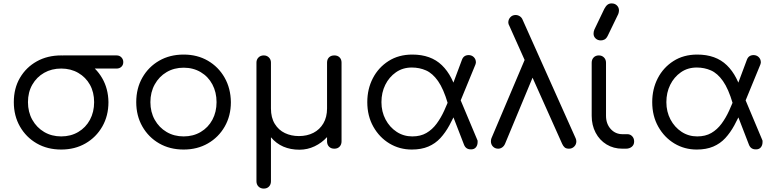

<svg xmlns="http://www.w3.org/2000/svg" viewBox="-20 -872 4558 1126"><path d="M339 5Q258 5 195.5 -31Q133 -67 97 -130Q61 -193 61 -273Q61 -354 97 -415.5Q133 -477 195.5 -512Q258 -547 339 -547Q419 -547 481 -511.5Q543 -476 579 -414Q615 -352 616 -273Q616 -193 580 -130Q544 -67 481.5 -31Q419 5 339 5ZM339 -72Q395 -72 439 -98Q483 -124 507.5 -169.5Q532 -215 532 -273Q532 -331 507.5 -375Q483 -419 439 -444.5Q395 -470 339 -470Q283 -470 239 -445Q195 -420 169.5 -375.5Q144 -331 144 -273Q144 -215 169.5 -169.5Q195 -124 239 -98Q283 -72 339 -72ZM351 -470Q334 -470 323 -481Q312 -492 312 -508Q312 -524 323 -535.5Q334 -547 351 -547H664Q681 -547 692 -535.5Q703 -524 703 -508Q703 -491 692 -480.5Q681 -470 664 -470Z M1057 5Q976 5 913.5 -31Q851 -67 815 -130Q779 -193 779 -273Q779 -354 815 -417Q851 -480 913.5 -516Q976 -552 1057 -552Q1137 -552 1199 -516Q1261 -480 1297 -417Q1333 -354 1334 -273Q1334 -193 1298 -130Q1262 -67 1199.5 -31Q1137 5 1057 5ZM1057 -72Q1113 -72 1157 -98Q1201 -124 1225.5 -169.5Q1250 -215 1250 -273Q1250 -331 1225.5 -377Q1201 -423 1157 -449Q1113 -475 1057 -475Q1001 -475 957 -449Q913 -423 887.5 -377Q862 -331 862 -273Q862 -215 887.5 -169.5Q913 -124 957 -98Q1001 -72 1057 -72Z M1527 234Q1508 234 1496 222Q1484 210 1484 191V-505Q1484 -523 1496 -535Q1508 -547 1527 -547Q1545 -547 1557 -535Q1569 -523 1569 -505V-236Q1569 -182 1591.5 -145.5Q1614 -109 1651 -91.5Q1688 -74 1733 -74Q1781 -74 1818 -93Q1855 -112 1876.5 -148.5Q1898 -185 1898 -236V-505Q1898 -524 1909.5 -535.5Q1921 -547 1941 -547Q1960 -547 1971.5 -535.5Q1983 -524 1983 -505V-43Q1983 -24 1971.5 -12Q1960 0 1941 0Q1921 0 1909.5 -12Q1898 -24 1898 -43V-68Q1867 -34 1825 -14Q1783 6 1736 6Q1684 6 1642 -12Q1600 -30 1569 -67V191Q1569 210 1557.5 222Q1546 234 1527 234Z M2395 5Q2323 5 2264 -30.5Q2205 -66 2169.5 -129Q2134 -192 2134 -273Q2134 -350 2166.5 -413Q2199 -476 2258.5 -514Q2318 -552 2398 -552Q2507 -552 2571.5 -489.5Q2636 -427 2663 -313L2606 -266Q2581 -351 2549 -396.5Q2517 -442 2478.5 -459Q2440 -476 2395 -476Q2342 -476 2302 -448Q2262 -420 2239.5 -374.5Q2217 -329 2217 -273Q2217 -217 2241 -171.5Q2265 -126 2306 -99Q2347 -72 2398 -72Q2446 -72 2480.5 -92Q2515 -112 2540.5 -146.5Q2566 -181 2585.5 -224Q2605 -267 2622 -312L2661 -231Q2639 -180 2615.5 -137Q2592 -94 2562.5 -62Q2533 -30 2492 -12.5Q2451 5 2395 5ZM2743 4Q2712 5 2701 -24L2604 -275L2666 -321L2779 -52Q2781 -49 2781 -45Q2781 -41 2781 -39Q2781 -20 2771 -8Q2761 4 2743 4ZM2657 -223 2603 -291 2689 -521Q2694 -535 2704 -542Q2714 -549 2730 -549Q2748 -548 2759.5 -536Q2771 -524 2771 -506Q2771 -504 2770 -500Q2769 -496 2768 -493Z M3317 0Q3300 0 3291.5 -7.5Q3283 -15 3277 -28L2966 -723Q2964 -726 2962.5 -730.5Q2961 -735 2961 -740Q2961 -758 2973 -771Q2985 -784 3004 -784Q3017 -784 3028.5 -776.5Q3040 -769 3045 -756L3356 -61Q3360 -52 3360 -43Q3360 -25 3347.5 -12.5Q3335 0 3317 0ZM2902 0Q2883 0 2871 -12.5Q2859 -25 2859 -43Q2859 -53 2862 -61L3096 -613L3138 -500L2942 -29Q2936 -15 2925 -7.5Q2914 0 2902 0Z M3630 0Q3578 0 3537 -25Q3496 -50 3473 -94Q3450 -138 3450 -193V-504Q3450 -523 3461.5 -535Q3473 -547 3492 -547Q3510 -547 3522 -535Q3534 -523 3534 -504V-193Q3534 -146 3561.5 -115.5Q3589 -85 3631 -85H3660Q3676 -85 3687.5 -73Q3699 -61 3699 -42Q3699 -23 3685.5 -11.5Q3672 0 3650 0ZM3504 -635Q3485 -635 3473 -646.5Q3461 -658 3461 -674Q3461 -681 3462 -686Q3463 -691 3466 -699L3524 -820Q3533 -837 3543 -844.5Q3553 -852 3567 -852Q3586 -852 3598 -840Q3610 -828 3610 -811Q3610 -806 3609 -801Q3608 -796 3606 -790L3545 -664Q3537 -647 3526.5 -641Q3516 -635 3504 -635Z M4066 5Q3994 5 3935 -30.5Q3876 -66 3840.5 -129Q3805 -192 3805 -273Q3805 -350 3837.5 -413Q3870 -476 3929.5 -514Q3989 -552 4069 -552Q4178 -552 4242.5 -489.5Q4307 -427 4334 -313L4277 -266Q4252 -351 4220 -396.5Q4188 -442 4149.5 -459Q4111 -476 4066 -476Q4013 -476 3973 -448Q3933 -420 3910.5 -374.5Q3888 -329 3888 -273Q3888 -217 3912 -171.5Q3936 -126 3977 -99Q4018 -72 4069 -72Q4117 -72 4151.5 -92Q4186 -112 4211.5 -146.5Q4237 -181 4256.5 -224Q4276 -267 4293 -312L4332 -231Q4310 -180 4286.5 -137Q4263 -94 4233.5 -62Q4204 -30 4163 -12.5Q4122 5 4066 5ZM4414 4Q4383 5 4372 -24L4275 -275L4337 -321L4450 -52Q4452 -49 4452 -45Q4452 -41 4452 -39Q4452 -20 4442 -8Q4432 4 4414 4ZM4328 -223 4274 -291 4360 -521Q4365 -535 4375 -542Q4385 -549 4401 -549Q4419 -548 4430.5 -536Q4442 -524 4442 -506Q4442 -504 4441 -500Q4440 -496 4439 -493Z"/></svg>

Font: Comfortaa Medium
Style: Regular
Weight: 500
Designer: Johan Aakerlund
Foundry: Johan Aakerlund
Version: Version 3.104; ttfautohint (v1.8.1.43-b0c9)